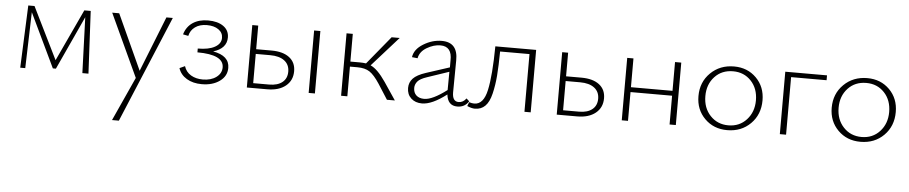

<svg xmlns="http://www.w3.org/2000/svg" viewBox="-41 -691 5945 1256"><g transform="rotate(5 2931.5 -63.0)"><path d="M534 0H494L481 -366L319 -14H299L130 -368L119 0H86L103 -410H144L312 -69L471 -410H513Z M1010 -411H1052L759 289H714L845 1L654 -411H700L866 -48Z M1334 -216Q1442 -197 1442 -117Q1442 -63 1395.5 -29.5Q1349 4 1278 4Q1220 4 1179 -20.5Q1138 -45 1124 -88L1159 -104Q1171 -66 1204 -46.5Q1237 -27 1282 -27Q1336 -27 1370.5 -52.5Q1405 -78 1405 -117Q1405 -201 1232 -201V-226Q1304 -226 1344 -248.5Q1384 -271 1384 -309Q1384 -343 1355 -363.5Q1326 -384 1279 -384Q1232 -384 1201.5 -362Q1171 -340 1163 -303L1128 -310Q1143 -361 1183.5 -388Q1224 -415 1284 -415Q1347 -415 1384.5 -388.5Q1422 -362 1422 -315Q1422 -243 1334 -216Z M1714 -255Q1789 -255 1831 -223Q1873 -191 1873 -133Q1873 -72 1828.5 -36Q1784 0 1708 0H1574V-410H1613V-255ZM1980 -410H2021V0H1980ZM1718 -32Q1773 -32 1804 -57Q1835 -82 1835 -127Q1835 -173 1801.5 -198.5Q1768 -224 1708 -224H1613V-32Z M2468 -116 2546 0H2494L2430 -100Q2394 -155 2363.5 -175Q2333 -195 2283 -195H2234V0H2193V-410H2234V-228H2295Q2317 -228 2337 -225L2489 -410H2542L2368 -215Q2414 -195 2468 -116Z M3012 -54 3031 -37Q3005 4 2956 4Q2893 4 2885 -69Q2790 4 2724 4Q2680 4 2652.5 -21.5Q2625 -47 2625 -89Q2625 -126 2649.5 -152Q2674 -178 2732 -197L2886 -247V-292Q2889 -385 2812 -385Q2768 -385 2723 -358.5Q2678 -332 2670 -288L2633 -292Q2640 -344 2698 -379.5Q2756 -415 2818 -415Q2925 -415 2923 -296L2921 -86Q2921 -26 2962 -26Q2992 -26 3012 -54ZM2665 -93Q2665 -62 2684 -44.5Q2703 -27 2736 -27Q2790 -27 2884 -98L2885 -218L2743 -170Q2697 -155 2681 -135.5Q2665 -116 2665 -93Z M3438 -410V0H3397V-379H3204Q3203 -283 3198 -220Q3193 -157 3179.5 -101Q3166 -45 3139.5 -18.5Q3113 8 3072 8Q3050 8 3021 -5L3031 -31Q3050 -25 3065 -25Q3126 -25 3147 -122Q3168 -219 3170 -410Z M3749 -255Q3824 -255 3866 -223Q3908 -191 3908 -133Q3908 -72 3863.5 -36Q3819 0 3743 0H3609V-410H3648V-255ZM3753 -32Q3808 -32 3839 -57Q3870 -82 3870 -127Q3870 -173 3836.5 -198.5Q3803 -224 3743 -224H3648V-32Z M4350 -410H4391V0H4350V-189H4077V0H4036V-410H4077V-221H4350Z M4728 4Q4639 4 4580.5 -54.5Q4522 -113 4522 -202Q4522 -294 4583.5 -354.5Q4645 -415 4738 -415Q4826 -415 4884 -357Q4942 -299 4942 -210Q4942 -117 4881.5 -56.5Q4821 4 4728 4ZM4733 -28Q4806 -28 4852.5 -79Q4899 -130 4899 -206Q4899 -284 4852.5 -333.5Q4806 -383 4734 -383Q4660 -383 4613.5 -333Q4567 -283 4567 -206Q4567 -128 4614 -78Q4661 -28 4733 -28Z M5348 -410V-378H5115V0H5074V-410Z M5603 4Q5514 4 5455.5 -54.5Q5397 -113 5397 -202Q5397 -294 5458.5 -354.5Q5520 -415 5613 -415Q5701 -415 5759 -357Q5817 -299 5817 -210Q5817 -117 5756.5 -56.5Q5696 4 5603 4ZM5608 -28Q5681 -28 5727.5 -79Q5774 -130 5774 -206Q5774 -284 5727.5 -333.5Q5681 -383 5609 -383Q5535 -383 5488.5 -333Q5442 -283 5442 -206Q5442 -128 5489 -78Q5536 -28 5608 -28Z"/></g></svg>

Font: EauTestText Light
Style: Regular
Weight: 300
Designer: Christian Thalmann (Catharsis Fonts)
Version: Version 0.001;PS 000.001;hotconv 1.0.88;makeotf.lib2.5.64775